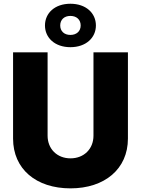

<svg xmlns="http://www.w3.org/2000/svg" viewBox="-20 -1011 764 1040"><path d="M361.8 9.3C546.9 9.3 672.9 -95.7 672.9 -260.3V-727.5H486.3V-275.9C486.3 -204.6 435.1 -153.3 361.8 -153.3C289.1 -153.3 237.8 -204.6 237.8 -275.9V-727.5H50.8V-260.3C50.8 -95.7 175.3 9.3 361.8 9.3ZM361.3 -755.4C445.3 -755.4 499.5 -806.2 499.5 -873C499.5 -940.4 445.3 -990.7 361.3 -990.7C277.3 -990.7 223.6 -940.4 223.6 -873C223.6 -806.2 277.3 -755.4 361.3 -755.4ZM361.3 -821.8C327.6 -821.8 306.2 -842.3 306.2 -873C306.2 -904.3 327.6 -924.8 361.3 -924.8C395 -924.8 417 -904.3 417 -873C417 -842.3 395 -821.8 361.3 -821.8Z"/></svg>

Font: Raveo ExtraBold
Style: Regular
Weight: 800
Designer: Jakub Foglar, Rasmus Andersson (Inter)
Foundry: Jakubfoglar.com
Version: Version 1.100;Glyphs 3.2.3 (3260)